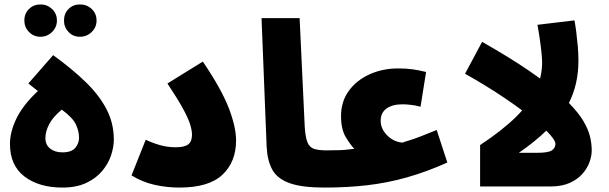

<svg xmlns="http://www.w3.org/2000/svg" viewBox="-20 -842 2752 867"><path d="M341 -676Q310 -676 289.5 -697.5Q269 -719 269 -749Q269 -781 289.5 -801.5Q310 -822 341 -822Q372 -822 394 -801.5Q416 -781 416 -749Q416 -719 394 -697.5Q372 -676 341 -676ZM163 -676Q132 -676 111 -697.5Q90 -719 90 -749Q90 -781 111 -801.5Q132 -822 163 -822Q193 -822 215 -801.5Q237 -781 237 -749Q237 -719 215 -697.5Q193 -676 163 -676Z M262 5Q156 5 90.5 -45Q25 -95 25 -192Q25 -247 54.5 -307.5Q84 -368 151 -431L108 -465L220 -593Q307 -530 368 -470.5Q429 -411 461.5 -348Q494 -285 494 -211Q494 -178 481.5 -140.5Q469 -103 441.5 -70Q414 -37 369.5 -16Q325 5 262 5ZM262 -154Q303 -154 320 -174.5Q337 -195 337 -220Q337 -249 323 -279.5Q309 -310 259 -347Q219 -314 202 -281Q185 -248 185 -219Q185 -188 206.5 -171Q228 -154 262 -154Z M574 -50 638 -211Q667 -197 701.5 -187Q736 -177 773 -177Q813 -177 830 -190Q847 -203 847 -234Q847 -253 838.5 -280.5Q830 -308 806 -352Q782 -396 736 -465L896 -564Q981 -438 1013.5 -353Q1046 -268 1046 -208Q1046 -111 984.5 -53Q923 5 790 5Q733 5 677.5 -7.5Q622 -20 574 -50Z M1445 5Q1343 5 1287.5 -15Q1232 -35 1209.5 -76Q1187 -117 1184 -181L1161 -760H1333L1356 -271Q1359 -222 1368.5 -199Q1378 -176 1399 -169.5Q1420 -163 1455 -163Q1503 -163 1524 -139Q1545 -115 1545 -81Q1545 -43 1520 -19Q1495 5 1445 5Z M1445 5 1455 -163Q1495 -163 1517 -164Q1539 -165 1552.5 -167Q1566 -169 1580 -170Q1563 -187 1541.5 -222.5Q1520 -258 1520 -318Q1520 -383 1554.5 -431Q1589 -479 1648 -506Q1707 -533 1778 -533Q1815 -533 1843.5 -529Q1872 -525 1904 -517L1879 -360Q1858 -366 1835.5 -368.5Q1813 -371 1798 -371Q1752 -371 1725.5 -352Q1699 -333 1699 -297Q1699 -260 1728.5 -230.5Q1758 -201 1798 -198Q1798 -199 1832.5 -209.5Q1867 -220 1952 -255L2000 -108Q1906 -66 1817.5 -41Q1729 -16 1638 -5.5Q1547 5 1445 5Z M2397 -297Q2342 -343 2260 -398.5Q2178 -454 2080 -509L2157 -653Q2282 -582 2367.5 -523.5Q2453 -465 2508 -415Z M2652 -163Q2652 -138 2642 -110Q2632 -82 2610 -57Q2588 -32 2552.5 -16Q2517 0 2466 0H2148V-187Q2251 -255 2312.5 -316.5Q2374 -378 2401 -437.5Q2428 -497 2428 -560Q2428 -578 2424.5 -610.5Q2421 -643 2416 -676Q2411 -709 2407 -730L2574 -750Q2578 -730 2582 -699Q2586 -668 2589 -634Q2592 -600 2592 -568Q2592 -462 2549 -377Q2592 -333 2614 -296Q2636 -259 2644 -226.5Q2652 -194 2652 -163ZM2323 -152H2405Q2456 -152 2472 -163Q2488 -174 2488 -192Q2488 -211 2447 -252Q2393 -200 2323 -152Z"/></svg>

Font: Noto Sans Arabic Blk
Style: Regular
Weight: 900
Designer: Monotype Design Team, Nadine Chahine, Nizar Qandah and Khaled Hosny
Foundry: Monotype Imaging Inc.
Version: Version 2.012; ttfautohint (v1.8.4.7-5d5b)